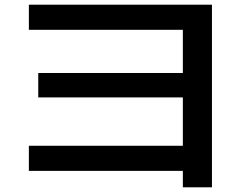

<svg xmlns="http://www.w3.org/2000/svg" viewBox="-20 -749 1040 818"><path d="M759 49V-21H103V-128H759V-334H143V-438H759V-622H103V-729H883V49Z"/></svg>

Font: M PLUS 1 Thin SemiBold
Style: Regular
Weight: 600
Version: Version 1.001